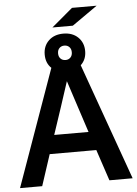

<svg xmlns="http://www.w3.org/2000/svg" viewBox="-64 -1039 777 1087"><g transform="rotate(-5 325.0 -495.5)"><path d="M454 -177H189L131 0H5L241 -663Q210 -692 210 -741Q210 -789 241.5 -819.5Q273 -850 325 -850Q377 -850 408.5 -819.5Q440 -789 440 -741Q440 -693 408 -663L645 0H513ZM224 -283H419L369 -436L322 -580L275 -436ZM387 -991H527L383 -890H267ZM328 -700Q344 -701 354 -712Q364 -723 364 -741Q364 -760 353 -771Q342 -782 325 -782Q308 -782 297 -771Q286 -760 286 -741Q286 -722 297 -711Q308 -700 325 -700Z"/></g></svg>

Font: Retni Sans
Style: Bold
Weight: 700
Designer: Vitaly Kuzmin
Foundry: ParaType Ltd.
Version: Version 1.00;March 2, 2019;FontCreator 11.5.0.2425 64-bit; t